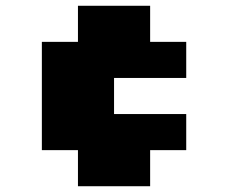

<svg xmlns="http://www.w3.org/2000/svg" viewBox="-20 -645 790 665"><path d="M250 0V-125H125V-500H250V-625H500V-500H625V-375H375V-250H625V-125H500V0Z"/></svg>

Font: Silkscreen
Style: Bold
Weight: 700
Designer: Jason Kottke
Foundry: Jason Kottke
Version: Version 1.001; ttfautohint (v1.8.4.7-5d5b)